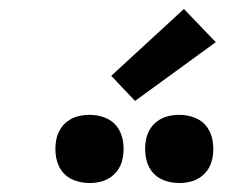

<svg xmlns="http://www.w3.org/2000/svg" viewBox="-20 -1002 501 428"><path d="M380 -594Q361 -594 344.5 -600.5Q328 -607 318 -620.5Q308 -634 305 -652Q302 -670 305 -688Q307 -701 313.5 -712.5Q320 -724 331 -732Q342 -740 354.5 -743Q367 -746 380 -746Q398 -746 414.5 -739.5Q431 -733 441 -719.5Q451 -706 454 -688Q457 -670 454 -652Q452 -639 445.5 -627.5Q439 -616 428 -608Q417 -600 404.5 -597Q392 -594 380 -594ZM180 -594Q161 -594 144.5 -600.5Q128 -607 118 -620.5Q108 -634 105 -652Q102 -670 105 -688Q107 -701 113.5 -712.5Q120 -724 131 -732Q142 -740 154.5 -743Q167 -746 180 -746Q198 -746 214.5 -739.5Q231 -733 241 -719.5Q251 -706 254 -688Q257 -670 254 -652Q252 -639 245.5 -627.5Q239 -616 228 -608Q217 -600 204.5 -597Q192 -594 180 -594ZM281 -777 228 -833 390 -982 461 -908Z"/></svg>

Font: Iosevka Etoile Oblique
Style: Bold
Weight: 700
Italic angle: -9°
Designer: Belleve Invis
Foundry: Belleve Invis
Version: Version 15.5.2; ttfautohint (v1.8.4)